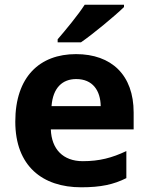

<svg xmlns="http://www.w3.org/2000/svg" viewBox="-20 -786 631 816"><path d="M507 -756V-766H340C311 -721 257 -656 225 -619V-606H324C375 -641 469 -719 507 -756ZM303 -556C149 -556 45 -460 45 -269C45 -80 161 10 325 10C409 10 463 -2 517 -29V-144C456 -115 402 -101 332 -101C248 -101 199 -152 196 -236H548V-308C548 -467 454 -556 303 -556ZM304 -450C374 -450 407 -401 408 -335H199C205 -414 246 -450 304 -450Z"/></svg>

Font: Noto Sans Adlam
Style: Bold
Weight: 700
Designer: Mark Jamra, Neil Patel
Foundry: JamraPatel LLC
Version: Version 3.001